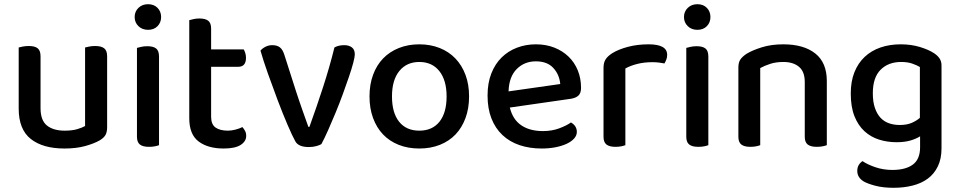

<svg xmlns="http://www.w3.org/2000/svg" viewBox="-20 -693 4570 914"><path d="M69 -467Q76 -469 89 -471.5Q102 -474 117 -474Q146 -474 159.5 -463Q173 -452 173 -425V-178Q173 -120 203.5 -95.5Q234 -71 288 -71Q323 -71 347 -78Q371 -85 385 -93V-467Q393 -469 405.5 -471.5Q418 -474 433 -474Q462 -474 476 -463Q490 -452 490 -425V-88Q490 -66 483 -52Q476 -38 455 -25Q429 -10 386.5 2Q344 14 287 14Q184 14 126.5 -31.5Q69 -77 69 -176Z M737 -2Q730 1 717.5 3.5Q705 6 689 6Q660 6 646 -5Q632 -16 632 -42V-465Q640 -467 652.5 -470Q665 -473 681 -473Q710 -473 723.5 -462Q737 -451 737 -424ZM621 -612Q621 -638 639 -655.5Q657 -673 685 -673Q713 -673 730 -655.5Q747 -638 747 -612Q747 -586 730 -568.5Q713 -551 685 -551Q657 -551 639 -568.5Q621 -586 621 -612Z M985 -137Q985 -101 1006 -86Q1027 -71 1065 -71Q1082 -71 1101 -76Q1120 -81 1134 -88Q1141 -80 1146.5 -70Q1152 -60 1152 -46Q1152 -20 1125.5 -3Q1099 14 1045 14Q970 14 925.5 -19.5Q881 -53 881 -130V-597Q888 -599 901 -602Q914 -605 929 -605Q958 -605 971.5 -594Q985 -583 985 -557V-458H1140Q1144 -452 1147.5 -441Q1151 -430 1151 -418Q1151 -375 1114 -375H985V-137Z M1619 -478Q1641 -478 1655 -467.5Q1669 -457 1669 -434Q1669 -422 1661.5 -393.5Q1654 -365 1641 -327Q1628 -289 1612 -245Q1596 -201 1578 -157.5Q1560 -114 1542.5 -74.5Q1525 -35 1510 -7Q1502 -2 1486 2.5Q1470 7 1450 7Q1401 7 1386 -20Q1372 -45 1349 -98.5Q1326 -152 1302 -215.5Q1278 -279 1255.5 -342.5Q1233 -406 1220 -452Q1229 -463 1244 -470.5Q1259 -478 1276 -478Q1299 -478 1312.5 -467.5Q1326 -457 1334 -431L1389 -259Q1395 -240 1403 -217Q1411 -194 1419 -170.5Q1427 -147 1435 -125.5Q1443 -104 1448 -89H1453Q1487 -183 1518 -278.5Q1549 -374 1572 -467Q1591 -478 1619 -478Z M2213 -234Q2213 -177 2196 -131Q2179 -85 2148.5 -53Q2118 -21 2074 -3.5Q2030 14 1976 14Q1922 14 1878 -3.5Q1834 -21 1803.5 -53Q1773 -85 1756 -131Q1739 -177 1739 -234Q1739 -291 1756 -337Q1773 -383 1804 -415Q1835 -447 1879 -464.5Q1923 -482 1976 -482Q2029 -482 2073 -464.5Q2117 -447 2148 -414.5Q2179 -382 2196 -336.5Q2213 -291 2213 -234ZM1976 -398Q1916 -398 1881 -355Q1846 -312 1846 -234Q1846 -156 1880 -113.5Q1914 -71 1976 -71Q2038 -71 2072 -113.5Q2106 -156 2106 -234Q2106 -311 2071.5 -354.5Q2037 -398 1976 -398Z M2407 -181Q2421 -124 2461.5 -96.5Q2502 -69 2565 -69Q2607 -69 2642 -82Q2677 -95 2698 -110Q2726 -94 2726 -65Q2726 -48 2713 -33.5Q2700 -19 2677.5 -8.5Q2655 2 2624.5 8Q2594 14 2559 14Q2501 14 2453.5 -2Q2406 -18 2372 -50Q2338 -82 2319.5 -129Q2301 -176 2301 -238Q2301 -298 2319 -343.5Q2337 -389 2368 -419.5Q2399 -450 2441 -466Q2483 -482 2531 -482Q2579 -482 2618.5 -466.5Q2658 -451 2686.5 -423.5Q2715 -396 2730.5 -358Q2746 -320 2746 -275Q2746 -250 2734 -238.5Q2722 -227 2699 -223ZM2531 -401Q2476 -401 2439.5 -364Q2403 -327 2401 -258L2647 -293Q2643 -338 2614 -369.5Q2585 -401 2531 -401Z M2957 -2Q2950 1 2937.5 3.5Q2925 6 2910 6Q2881 6 2867 -5Q2853 -16 2853 -42V-370Q2853 -395 2863 -410.5Q2873 -426 2895 -440Q2924 -458 2969 -470Q3014 -482 3068 -482Q3156 -482 3156 -432Q3156 -420 3152 -409.5Q3148 -399 3143 -391Q3133 -393 3118 -395Q3103 -397 3086 -397Q3046 -397 3013 -388.5Q2980 -380 2957 -367Z M3352 -2Q3345 1 3332.5 3.5Q3320 6 3304 6Q3275 6 3261 -5Q3247 -16 3247 -42V-465Q3255 -467 3267.5 -470Q3280 -473 3296 -473Q3325 -473 3338.5 -462Q3352 -451 3352 -424ZM3236 -612Q3236 -638 3254 -655.5Q3272 -673 3300 -673Q3328 -673 3345 -655.5Q3362 -638 3362 -612Q3362 -586 3345 -568.5Q3328 -551 3300 -551Q3272 -551 3254 -568.5Q3236 -586 3236 -612Z M3811 -303Q3811 -352 3783.5 -375Q3756 -398 3709 -398Q3674 -398 3646.5 -389Q3619 -380 3599 -369V-2Q3592 1 3579.5 3.5Q3567 6 3552 6Q3523 6 3509 -5Q3495 -16 3495 -42V-372Q3495 -395 3504 -409Q3513 -423 3534 -437Q3562 -454 3607 -468Q3652 -482 3709 -482Q3806 -482 3861 -438.5Q3916 -395 3916 -307V-2Q3909 1 3896 3.5Q3883 6 3868 6Q3839 6 3825 -5Q3811 -16 3811 -42V-303Z M4360 -44Q4341 -32 4313.5 -24Q4286 -16 4248 -16Q4204 -16 4164.5 -28.5Q4125 -41 4095 -68.5Q4065 -96 4047.5 -140Q4030 -184 4030 -248Q4030 -306 4047.5 -349.5Q4065 -393 4096.5 -422.5Q4128 -452 4171.5 -467Q4215 -482 4268 -482Q4317 -482 4358.5 -469.5Q4400 -457 4426 -440Q4443 -429 4452.5 -415Q4462 -401 4462 -381V13Q4462 63 4444.5 99Q4427 135 4396.5 157.5Q4366 180 4324 190.5Q4282 201 4234 201Q4183 201 4146 191Q4109 181 4092 171Q4061 152 4061 121Q4061 104 4068 92.5Q4075 81 4086 74Q4109 90 4147 103Q4185 116 4228 116Q4291 116 4325.5 90.5Q4360 65 4360 8ZM4263 -98Q4297 -98 4320 -108Q4343 -118 4359 -132V-374Q4344 -383 4322 -390.5Q4300 -398 4270 -398Q4209 -398 4172 -361Q4135 -324 4135 -249Q4135 -208 4145 -179Q4155 -150 4172 -132Q4189 -114 4212.5 -106Q4236 -98 4263 -98Z"/></svg>

Font: Baloo Paaji 2 Medium
Style: Regular
Weight: 500
Designer: Shuchita Grover, Noopur Datye and Ek Type
Foundry: Ek Type
Version: Version 1.640;hotconv 1.0.111;makeotfexe 2.5.65597; ttfautoh